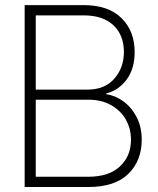

<svg xmlns="http://www.w3.org/2000/svg" viewBox="-20 -748 631 768"><path d="M78.6 0V-727.5H314.9Q413.6 -727.5 466.1 -675.5Q518.6 -623.5 518.6 -540Q518.6 -473.6 487.1 -430.4Q455.6 -387.2 404.8 -374V-371.1Q439.5 -366.7 472.2 -343.5Q504.9 -320.3 525.9 -280.8Q546.9 -241.2 546.9 -189Q546.9 -105 493.2 -52.5Q439.5 0 333.5 0ZM123 -41H333.5Q415.5 -41 459.7 -82.3Q503.9 -123.5 503.9 -189Q503.9 -234.4 482.7 -270.8Q461.4 -307.1 423.3 -328.1Q385.3 -349.1 335.4 -349.1H123ZM123 -389.6H330.1Q399.4 -389.6 437.5 -433.6Q475.6 -477.5 475.6 -540Q475.6 -607.4 433.6 -647Q391.6 -686.5 314.9 -686.5H123Z"/></svg>

Font: Inter Display Extra Light
Style: Regular
Weight: 200
Designer: Rasmus Andersson
Foundry: rsms
Version: Version 4.000;git-4fc901f